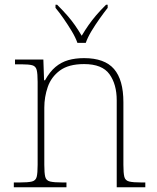

<svg xmlns="http://www.w3.org/2000/svg" viewBox="-20 -786 657 806"><path d="M38 0V-20H61Q98 -20 114 -24Q130 -28 134 -43.5Q138 -59 138 -94V-442Q138 -477 134 -492.5Q130 -508 115.5 -512Q101 -516 71 -516H43V-536H162L165 -449H169Q189 -485 213 -505Q237 -525 266.5 -533.5Q296 -542 333 -542Q419 -542 458.5 -496.5Q498 -451 498 -357V-94Q498 -59 502 -43.5Q506 -28 522.5 -24Q539 -20 575 -20H590V0H470V-365Q470 -432 439.5 -474.5Q409 -517 333 -517Q268 -517 231.5 -490Q195 -463 180.5 -421Q166 -379 166 -334V-94Q166 -59 170 -43.5Q174 -28 190.5 -24Q207 -20 243 -20H259V0ZM305 -606Q297 -629 281 -655.5Q265 -682 247 -708Q229 -734 213 -753V-766H220Q245 -741 262.5 -721Q280 -701 294 -681Q308 -661 323 -636Q338 -661 352 -681Q366 -701 383 -721Q400 -741 425 -766H432V-753Q417 -734 398.5 -708Q380 -682 364 -655.5Q348 -629 340 -606Z"/></svg>

Font: Noto Serif Tibetan Thin
Style: Regular
Weight: 250
Version: Version 2.103